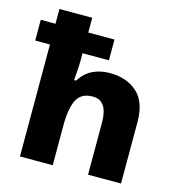

<svg xmlns="http://www.w3.org/2000/svg" viewBox="-111 -858 890 956"><g transform="rotate(15 333.5 -380.0)"><path d="M247 -760V-684H382V-577H246V-543Q246 -521 244 -490Q242 -459 240 -437H250Q277 -479 315.5 -498Q354 -517 404 -517Q490 -517 544.5 -469Q599 -421 599 -316V0H429V-268Q429 -382 352 -382Q292 -382 269.5 -337Q247 -292 247 -207V0H78V-577H2V-684H78V-760Z"/></g></svg>

Font: Noto Sans Georgian ExtraBold
Style: Regular
Weight: 800
Designer: Monotype Design Team, Akaki Razmadze
Foundry: Google LLC
Version: Version 2.005; ttfautohint (v1.8.4.7-5d5b)